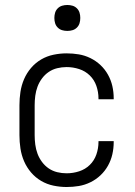

<svg xmlns="http://www.w3.org/2000/svg" viewBox="-20 -742 540 770"><path d="M247 8Q221 8 194.5 2.5Q168 -3 145 -16.5Q122 -30 104.5 -50.5Q87 -71 76.5 -95.5Q66 -120 62 -146.5Q58 -173 58 -200V-320Q58 -347 62 -373.5Q66 -400 76.5 -424.5Q87 -449 104.5 -469.5Q122 -490 145 -503.5Q168 -517 194.5 -522.5Q221 -528 247 -528Q272 -528 296 -524Q320 -520 342.5 -509Q365 -498 383 -481Q401 -464 413 -442.5Q425 -421 430.5 -397Q436 -373 436 -348V-344H375V-347Q375 -373 366.5 -397.5Q358 -422 340 -439.5Q322 -457 297.5 -465Q273 -473 247 -473Q228 -473 209.5 -468.5Q191 -464 175.5 -453.5Q160 -443 148.5 -427.5Q137 -412 130.5 -394.5Q124 -377 121.5 -358Q119 -339 119 -320V-200Q119 -181 121.5 -162Q124 -143 130.5 -125.5Q137 -108 148.5 -92.5Q160 -77 175.5 -66.5Q191 -56 209.5 -51.5Q228 -47 247 -47Q273 -47 297.5 -55Q322 -63 340 -80.5Q358 -98 366.5 -122.5Q375 -147 375 -173V-176H436V-172Q436 -147 430.5 -123Q425 -99 413 -77.5Q401 -56 383 -39Q365 -22 342.5 -11Q320 0 296 4Q272 8 247 8ZM250 -618Q239 -618 229 -621Q219 -624 211.5 -631.5Q204 -639 201 -649Q198 -659 198 -670Q198 -681 201 -691Q204 -701 211.5 -708.5Q219 -716 229 -719Q239 -722 250 -722Q261 -722 271 -719Q281 -716 288.5 -708.5Q296 -701 299 -691Q302 -681 302 -670Q302 -659 299 -649Q296 -639 288.5 -631.5Q281 -624 271 -621Q261 -618 250 -618Z"/></svg>

Font: Iosevka Light
Style: Regular
Weight: 300
Monospace: yes
Designer: Belleve Invis
Foundry: Belleve Invis
Version: Version 32.5.0; ttfautohint (v1.8.4)